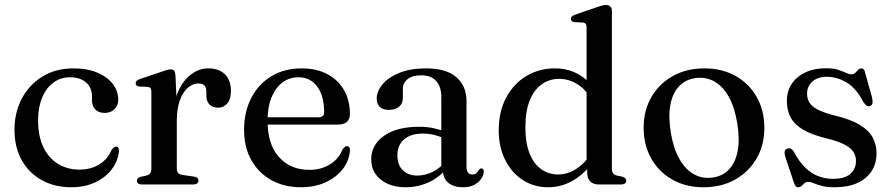

<svg xmlns="http://www.w3.org/2000/svg" viewBox="-20 -758 3662 789"><path d="M466 -348.5Q466 -325.5 450.8 -309.8Q435.5 -294 410 -294Q385.5 -294 371.8 -308.2Q358 -322.5 358 -346V-362.5Q358 -397.5 333.8 -419Q309.5 -440.5 267.5 -440.5Q229.5 -440.5 199.8 -418.8Q170 -397 153.2 -357Q136.5 -317 136.5 -263.5Q136.5 -198 158.5 -152.8Q180.5 -107.5 219 -84.2Q257.5 -61 306.5 -61Q354 -61 388.8 -83Q423.5 -105 438.5 -142Q444.5 -149.5 448.5 -152.5Q452.5 -155.5 457.5 -155.5Q464 -155.5 466.5 -150.2Q469 -145 469 -137.5Q465 -96 439 -62Q413 -28 370.2 -8.2Q327.5 11.5 273 11.5Q204 11.5 151.5 -17.8Q99 -47 69.2 -100Q39.5 -153 39.5 -224.5Q39.5 -296 69.8 -353Q100 -410 154.5 -443.5Q209 -477 282 -477Q339 -477 380.2 -459.5Q421.5 -442 443.8 -412.5Q466 -383 466 -348.5Z M690 -259Q690 -330 710.8 -378.5Q731.5 -427 764.8 -452Q798 -477 835.5 -477Q880 -477 904.5 -452.5Q929 -428 929 -384.5Q929 -350.5 914.2 -333Q899.5 -315.5 876.5 -315.5Q853.5 -315.5 840.8 -328.5Q828 -341.5 828 -364.5V-381.5Q828 -398.5 820 -406.8Q812 -415 794 -415Q772.5 -415 752.2 -397.8Q732 -380.5 719.2 -346Q706.5 -311.5 706.5 -259ZM701 -449 706.5 -327.5V-65.5Q706.5 -53.5 712 -47.2Q717.5 -41 731 -39L776 -32.5Q786 -31.5 790.8 -27.2Q795.5 -23 795.5 -15.5Q795.5 -8.5 790 -4.2Q784.5 0 774 0H563Q552.5 0 547.5 -4.2Q542.5 -8.5 542.5 -15.5Q542.5 -21.5 546.5 -25.5Q550.5 -29.5 558.5 -31.5L583 -37Q592.5 -39.5 597.2 -45.8Q602 -52 602 -65V-380Q602 -390.5 598.5 -395.2Q595 -400 587 -401L552.5 -402.5Q544.5 -403.5 541 -407Q537.5 -410.5 537.5 -415.5Q537.5 -421.5 541.5 -425.8Q545.5 -430 556 -433.5L640.5 -462Q659 -469 668 -471Q677 -473 682.5 -473Q691 -473 695.5 -467.5Q700 -462 701 -449Z M1418 -290Q1418 -268.5 1405.5 -257.2Q1393 -246 1368.5 -246H1050V-276H1288.5Q1312 -276 1312 -296.5Q1312 -365 1283.2 -402.8Q1254.5 -440.5 1207 -440.5Q1169 -440.5 1140.2 -418.8Q1111.5 -397 1095.5 -357.2Q1079.5 -317.5 1079.5 -263Q1079.5 -163.5 1127 -111.8Q1174.5 -60 1251 -60Q1300.5 -60 1336.8 -83Q1373 -106 1387.5 -144Q1393.5 -151.5 1397.5 -154.5Q1401.5 -157.5 1406 -157.5Q1412.5 -157.5 1415.5 -152Q1418.5 -146.5 1418 -139Q1415 -97.5 1388.5 -63.2Q1362 -29 1317.8 -8.8Q1273.5 11.5 1217.5 11.5Q1148 11.5 1095.2 -17.8Q1042.5 -47 1012.8 -100Q983 -153 983 -224.5Q983 -297.5 1012 -354.5Q1041 -411.5 1094.2 -444.2Q1147.5 -477 1220.5 -477Q1281 -477 1325.5 -453.2Q1370 -429.5 1394 -387.2Q1418 -345 1418 -290Z M1800 -60.5V-69.5L1793.5 -72V-359Q1793.5 -402.5 1772.2 -425.5Q1751 -448.5 1711.5 -448.5Q1673.5 -448.5 1654.5 -432.5Q1635.5 -416.5 1635.5 -395V-356Q1635.5 -332.5 1620 -319.5Q1604.5 -306.5 1577 -306.5Q1553.5 -306.5 1540.8 -318.8Q1528 -331 1528 -352.5Q1528 -382.5 1551.8 -411.2Q1575.5 -440 1620.8 -458.5Q1666 -477 1730.5 -477Q1814.5 -477 1855.8 -440.5Q1897 -404 1897 -343V-73Q1897 -56.5 1903.2 -48.8Q1909.5 -41 1920.5 -41Q1932.5 -41 1938 -46.8Q1943.5 -52.5 1947 -58.5Q1949.5 -61.5 1952 -63.8Q1954.5 -66 1958.5 -66Q1963 -66 1965.5 -62.5Q1968 -59 1968 -53Q1968 -39 1958.2 -24.2Q1948.5 -9.5 1929.8 1Q1911 11.5 1883 11.5Q1844 11.5 1822 -7Q1800 -25.5 1800 -60.5ZM1505.5 -103.5Q1505.5 -162 1557.5 -199.5Q1609.5 -237 1703 -237Q1737.5 -237 1765.2 -230.5Q1793 -224 1814.5 -214.5L1807 -189Q1786.5 -198 1764.8 -203.5Q1743 -209 1717.5 -209Q1668 -209 1640.5 -185.2Q1613 -161.5 1613 -120Q1613 -79.5 1635.8 -58Q1658.5 -36.5 1694 -36.5Q1726.5 -36.5 1757 -51.2Q1787.5 -66 1809.5 -93.5L1819.5 -72Q1790.5 -32 1744.5 -10.2Q1698.5 11.5 1647 11.5Q1584.5 11.5 1545 -19.8Q1505.5 -51 1505.5 -103.5Z M2393 -80 2390.5 -83.5V-644.5Q2390.5 -655 2387 -659.8Q2383.5 -664.5 2375 -665.5L2340.5 -667Q2332.5 -668 2329.2 -671.5Q2326 -675 2326 -680Q2326 -686.5 2329.8 -690.2Q2333.5 -694 2344 -698L2430 -727.5Q2445 -733 2454 -735.2Q2463 -737.5 2470.5 -737.5Q2482.5 -737.5 2488.5 -731Q2494.5 -724.5 2494.5 -713V-65.5Q2494.5 -52.5 2499.2 -46Q2504 -39.5 2513.5 -37L2537 -32Q2545.5 -29.5 2549.5 -25.5Q2553.5 -21.5 2553.5 -15.5Q2553.5 -8.5 2548.2 -4.2Q2543 0 2532.5 0H2440Q2418.5 0 2405.8 -12.2Q2393 -24.5 2393 -47.5ZM2029.5 -222Q2029.5 -300.5 2060.5 -357.8Q2091.5 -415 2143.8 -446Q2196 -477 2260 -477Q2319 -477 2364.5 -448.5Q2410 -420 2438 -367.5L2414.5 -344Q2390 -388 2354.2 -411Q2318.5 -434 2277.5 -434Q2238.5 -434 2207 -412.2Q2175.5 -390.5 2157.2 -346Q2139 -301.5 2139 -234Q2139 -170.5 2156.2 -127.5Q2173.5 -84.5 2204 -62.8Q2234.5 -41 2273 -41Q2312.5 -41 2348 -63.8Q2383.5 -86.5 2413.5 -132L2429 -108Q2390.5 -51 2340.8 -19.8Q2291 11.5 2232.5 11.5Q2174 11.5 2128.2 -18.2Q2082.5 -48 2056 -100.8Q2029.5 -153.5 2029.5 -222Z M2875 -477Q2947.5 -477 3003 -445.8Q3058.5 -414.5 3089.8 -359.2Q3121 -304 3121 -232Q3121 -162 3089.2 -107Q3057.5 -52 3001.2 -20.2Q2945 11.5 2871 11.5Q2798.5 11.5 2743.2 -19.8Q2688 -51 2656.5 -106.2Q2625 -161.5 2625 -233Q2625 -304 2656.8 -359Q2688.5 -414 2744.8 -445.5Q2801 -477 2875 -477ZM2909 -28.5Q2950.5 -34.5 2976.5 -62.5Q3002.5 -90.5 3011.5 -138.5Q3020.5 -186.5 3009.5 -252Q2999 -317.5 2974.5 -360.8Q2950 -404 2915 -423.5Q2880 -443 2837.5 -437Q2796 -431 2769.8 -402.8Q2743.5 -374.5 2734.8 -326.8Q2726 -279 2736.5 -213.5Q2747 -148.5 2771.8 -105Q2796.5 -61.5 2831.5 -42Q2866.5 -22.5 2909 -28.5Z M3378 -442.5Q3340.5 -442.5 3318.5 -423Q3296.5 -403.5 3296.5 -372.5Q3296.5 -353 3305.8 -337.2Q3315 -321.5 3338.5 -308.8Q3362 -296 3405.5 -284.5Q3473.5 -268.5 3512 -245.5Q3550.5 -222.5 3566.2 -193Q3582 -163.5 3582 -128Q3582 -65 3536.8 -26.8Q3491.5 11.5 3408.5 11.5Q3377.5 11.5 3357.2 6Q3337 0.5 3324 -5Q3311 -10.5 3301.5 -10.5Q3291.5 -10.5 3285.5 -5Q3279.5 0.5 3274 6Q3268.5 11.5 3260 11.5Q3253.5 11.5 3250 7.8Q3246.5 4 3243 -6L3207 -114Q3203 -127 3204.5 -135.5Q3206 -144 3215 -147Q3223.5 -150.5 3230 -147Q3236.5 -143.5 3242 -135Q3264 -93 3289.8 -68.5Q3315.5 -44 3344 -33.5Q3372.5 -23 3403 -23Q3450.5 -23 3474 -43.2Q3497.5 -63.5 3497.5 -96.5Q3497.5 -116.5 3487.5 -133Q3477.5 -149.5 3451.2 -163.5Q3425 -177.5 3376 -189.5Q3316 -204 3280.5 -225Q3245 -246 3229.2 -275.2Q3213.5 -304.5 3213.5 -343.5Q3213.5 -383 3233.2 -413Q3253 -443 3289 -460.2Q3325 -477.5 3373.5 -477.5Q3404.5 -477.5 3424 -471.2Q3443.5 -465 3456.2 -458.8Q3469 -452.5 3478.5 -452.5Q3488.5 -452.5 3494.8 -458.8Q3501 -465 3506.5 -471Q3512 -477 3519.5 -477Q3525 -477 3529 -473.2Q3533 -469.5 3535 -459.5L3563.5 -358Q3566.5 -344 3565.5 -335Q3564.5 -326 3555.5 -322.5Q3547 -319.5 3540.8 -324Q3534.5 -328.5 3527.5 -339.5Q3498.5 -395.5 3459 -419Q3419.5 -442.5 3378 -442.5Z"/></svg>

Font: Fraunces 28pt
Style: Regular
Weight: 400
Version: Version 1.000;[b76b70a41]